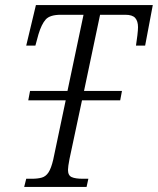

<svg xmlns="http://www.w3.org/2000/svg" viewBox="-20 -734 620 754"><path d="M75 0 83 -32H105Q128 -32 144 -36.5Q160 -41 170.5 -57Q181 -73 189 -107L238 -340H91L98 -377H245L308 -676H219Q176 -676 159.5 -657.5Q143 -639 131 -599L119 -555H83L121 -714H580L550 -555H514Q517 -573 519.5 -595Q522 -617 522 -627Q522 -651 511 -663.5Q500 -676 472 -676H373L310 -377H459L452 -340H302L253 -110Q247 -79 247 -67Q247 -45 261.5 -38.5Q276 -32 305 -32H327L320 0Z"/></svg>

Font: Noto Serif Condensed Light
Style: Italic
Weight: 300
Width: 3
Italic angle: -12°
Designer: Monotype Design Team
Foundry: Monotype Imaging Inc.
Version: Version 2.014; ttfautohint (v1.8.4.7-5d5b)